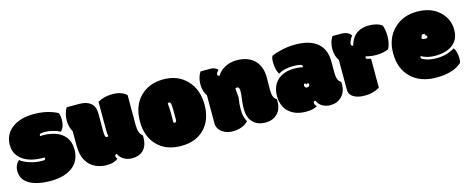

<svg xmlns="http://www.w3.org/2000/svg" viewBox="-33 -1053 3842 1572"><g transform="rotate(-15 1887.5 -267.5)"><path d="M276.9 -382.8Q284.2 -384.8 313 -384.8Q341.8 -384.8 377.7 -375.7Q413.6 -366.7 438.5 -353Q471.2 -384.8 471.2 -444.3Q471.2 -483.4 461.9 -503.4Q424.8 -524.4 372.8 -537.1Q320.8 -549.8 260.7 -549.8Q138.7 -549.8 68.8 -492.2Q5.9 -439.9 5.9 -355.5Q5.9 -271 76.2 -224.6Q138.2 -183.6 241.7 -183.6H247.1Q252 -183.6 255.4 -184.1Q256.8 -180.2 256.8 -174.3Q256.8 -161.6 233.9 -161.6Q176.8 -161.6 125.7 -178Q74.7 -194.3 47.9 -216.8Q33.2 -207.5 21.5 -184.8Q9.8 -162.1 9.8 -134.8Q9.8 -61 75 -22.9Q140.1 15.1 255.4 15.1Q370.6 15.1 439.5 -35.6Q508.3 -86.4 508.3 -186Q508.3 -250 474.1 -292Q443.4 -329.1 394.8 -345.9Q346.2 -362.8 290.5 -362.8H278.8Q270 -362.8 264.6 -362.3Q264.2 -362.8 264.2 -365.2V-367.7Q264.2 -378.9 276.9 -382.8Z M791.5 -212.9Q773.4 -212.9 773.4 -260.3V-418.5Q773.4 -476.6 739 -505.1Q704.6 -533.7 644 -533.7H536.6Q521.5 -511.2 514.6 -482.4Q507.8 -453.6 507.8 -426.8Q507.8 -374.5 532.7 -331.1V-208.5Q532.7 -127.4 565.4 -74.7Q592.3 -30.3 642.6 -8.8Q683.1 8.8 725.8 8.8Q768.6 8.8 790.5 1Q812.5 -6.8 828.1 -19.5Q816.9 -30.8 816.9 -42Q816.9 -58.1 833.5 -58.1Q848.6 -25.4 879.2 -8.3Q909.7 8.8 947.3 8.8Q1007.3 8.8 1041.5 -25.4Q1079.1 -62 1079.1 -133.3V-142.1Q1079.1 -148.9 1078.6 -151.4Q1043.5 -173.3 1043.5 -246.1V-500.5Q1026.9 -518.6 995.8 -529.5Q964.8 -540.5 923.8 -540.5Q851.1 -540.5 799.3 -509.3V-268.1Q799.3 -233.9 804.2 -217.8Q797.4 -212.9 791.5 -212.9Z M1165 -55.7Q1237.8 15.1 1362.3 15.1Q1486.8 15.1 1559.3 -60.1Q1631.8 -135.3 1631.8 -262.9Q1631.8 -390.6 1556.6 -470.2Q1481 -549.8 1358.4 -549.8Q1235.8 -549.8 1160.4 -473.4Q1085 -397 1085 -264.9Q1085 -132.8 1165 -55.7ZM1347.7 -272Q1347.7 -301.3 1343.3 -349.6Q1348.1 -354.5 1355 -354.5Q1365.7 -354.5 1369.6 -339.1Q1373.5 -323.7 1373.5 -276.9V-207Q1373.5 -193.8 1370.1 -188.5Q1366.7 -183.1 1358.9 -183.1Q1351.1 -183.1 1347.7 -186.5Z M2180.2 -241.7 2181.6 -341.8Q2181.6 -451.7 2115.2 -503.9Q2062.5 -545.4 1978 -545.4Q1921.9 -545.4 1877.7 -521Q1833.5 -496.6 1812 -459.5Q1794.9 -459.5 1794.9 -474.6Q1794.9 -487.8 1816.4 -507.8Q1792 -533.7 1757.3 -533.7H1670.4Q1641.6 -490.2 1641.6 -430.9Q1641.6 -371.6 1670.4 -331.1V-94.7Q1670.4 -46.4 1712.4 -17.1Q1748.5 8.8 1797.9 8.8Q1884.3 8.8 1932.1 -40.5Q1907.2 -85.9 1907.2 -141.1Q1907.2 -196.3 1916 -245.6L1909.7 -325.2Q1916.5 -329.1 1925.5 -329.1Q1934.6 -329.1 1939.7 -320.8Q1944.8 -312.5 1944.8 -293.5Q1944.8 -274.4 1943.4 -264.6Q1941.9 -254.9 1940.7 -243.7Q1939.5 -232.4 1936.3 -206.3Q1933.1 -180.2 1933.1 -146Q1933.1 -65.4 1977.5 -25.9Q2015.6 8.8 2076.9 8.8Q2138.2 8.8 2177 -28.6Q2215.8 -65.9 2215.8 -133.3V-142.1Q2215.8 -148.9 2215.3 -151.4Q2195.8 -163.6 2188 -185.1Q2180.2 -206.5 2180.2 -241.7Z M2726.1 -241.7V-337.4Q2726.1 -437 2662.6 -491.2Q2599.1 -545.4 2475.1 -545.4Q2415 -545.4 2360.8 -533Q2306.6 -520.5 2271.5 -504.4Q2262.7 -487.3 2262.7 -452.1Q2262.7 -390.1 2286.6 -349.6Q2338.9 -379.4 2412.6 -379.4Q2447.3 -379.4 2468.8 -375Q2490.2 -370.6 2490.2 -357.9Q2490.2 -354.5 2488.8 -349.6Q2487.3 -350.1 2469.7 -353.5Q2443.4 -357.4 2415 -357.4Q2332 -357.4 2279.8 -314Q2222.7 -265.6 2222.7 -177.5Q2222.7 -89.4 2276.6 -40.3Q2330.6 8.8 2420.9 8.8Q2484.9 8.8 2516.6 -12.7Q2499.5 -29.8 2499.5 -43.5Q2499.5 -59.6 2516.1 -59.6Q2529.3 -26.4 2560.1 -8.8Q2590.8 8.8 2627.9 8.8Q2682.6 8.8 2719.7 -25.4Q2761.7 -64 2761.7 -133.3V-142.1Q2761.7 -148.9 2761.2 -151.4Q2741.7 -163.6 2733.9 -185.1Q2726.1 -206.5 2726.1 -241.7ZM2467.3 -216.3Q2475.1 -216.3 2478.5 -212.4Q2481.9 -208.5 2480 -200.2Q2482.9 -213.9 2495.1 -211.9Q2498.5 -211.4 2500.5 -209Q2504.9 -204.1 2499.5 -190.4Q2496.1 -182.1 2477.5 -180.2Q2459 -185.5 2459 -200.2Q2459 -216.3 2467.3 -216.3Z M2919.9 6.3Q2992.7 6.3 3045.9 -27.3V-272.5Q3023.4 -276.9 3013.9 -280.5Q3004.4 -284.2 3004.4 -291.5Q3004.4 -298.8 3008.3 -302.7Q3019 -299.3 3042.7 -295.2Q3066.4 -291 3096.2 -291Q3126 -291 3155.3 -297.1Q3184.6 -303.2 3201.2 -312Q3223.6 -357.9 3223.6 -414.3Q3223.6 -470.7 3209 -509.8Q3168 -540.5 3095.7 -540.5Q3037.6 -540.5 2998 -513.7Q2950.2 -481.9 2933.1 -414.1Q2924.3 -414.1 2919.7 -418.5Q2915 -422.9 2915 -431.9Q2915 -440.9 2924.3 -461.9Q2933.6 -482.9 2945.8 -496.6Q2920.9 -533.7 2863.3 -533.7H2788.6Q2759.8 -490.2 2759.8 -430.9Q2759.8 -371.6 2788.6 -331.1V-79.6Q2788.6 -36.6 2827.1 -14.6Q2861.8 6.3 2919.9 6.3Z M3525.4 15.1Q3606.4 15.1 3663.1 -5.4Q3703.1 -19 3741.2 -51.3Q3745.6 -68.8 3745.6 -91.6Q3745.6 -114.3 3738.5 -141.8Q3731.4 -169.4 3719.7 -179.7Q3695.3 -162.6 3655 -150.1Q3614.7 -137.7 3565.7 -137.7Q3516.6 -137.7 3478 -150.9Q3439.5 -163.1 3439.5 -177.7Q3439.5 -185.5 3443.4 -188.5Q3491.2 -159.7 3560.5 -159.7Q3653.3 -159.7 3707 -199.7Q3765.1 -242.2 3765.1 -325.7Q3765.1 -419.4 3694.6 -483.6Q3624 -547.9 3507.3 -547.9Q3390.6 -547.9 3314.5 -476.1Q3231.9 -398.9 3231.9 -267.3Q3231.9 -135.7 3312 -60.1Q3390.1 15.1 3525.4 15.1ZM3519 -315.4Q3501.5 -315.4 3487.8 -323.7Q3493.7 -356 3506.3 -357.2Q3519 -358.4 3522.7 -353.3Q3526.4 -348.1 3526.9 -340.8Q3526.9 -340.8 3526.9 -340.8Q3527.3 -341.3 3532.7 -337.9Q3538.1 -333.5 3538.1 -329.6Q3538.1 -315.4 3519 -315.4Z"/></g></svg>

Font: Friends & Family
Style: Regular
Weight: 400
Designer: Sarang Kulkarni, Maithili Shingre, Noopur Datye
Foundry: Ek Type
Version: Version 1.000;hotconv 1.0.117;makeotfexe 2.5.65602